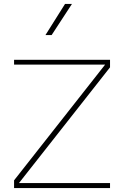

<svg xmlns="http://www.w3.org/2000/svg" viewBox="-20 -953 628 973"><path d="M309.6 -933.1H344.7L241.7 -775.4H210.4ZM51.3 -625.5V-649.9H537.6V-611.8L76.2 -25.4H537.6V0H51.3V-39.1L512.7 -625.5Z"/></svg>

Font: Estedad-FD Thin
Style: Regular
Weight: 100
Designer: Amin Abedi
Version: Version 7.3